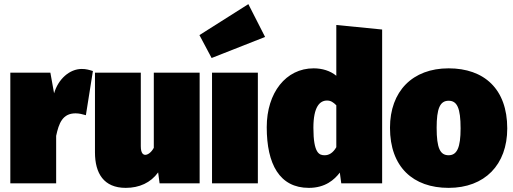

<svg xmlns="http://www.w3.org/2000/svg" viewBox="-20 -888 2485 930"><path d="M376 -554C317 -554 262 -505 242 -436L224 -536H30V0H252V-230C265 -291 283 -339 346 -339C363 -339 379 -335 396 -330L430 -544C410 -550 397 -554 376 -554Z M947 -536H725V-172C711 -146 693 -138 684 -138C674 -138 662 -145 662 -180V-536H440V-150C440 -48 483 22 589 22C655 22 710 -3 746 -53L753 0H947Z M1183 -868 946 -718 1005 -607 1264 -709ZM1229 -536H1007V0H1229Z M1609 -767V-521C1580 -545 1541 -557 1499 -557C1365 -557 1272 -439 1272 -272C1272 -93 1334 22 1476 22C1556 22 1600 -18 1626 -52L1633 0H1831V-745ZM1553 -136C1527 -136 1498 -144 1498 -269C1498 -371 1529 -401 1564 -401C1582 -401 1594 -393 1609 -378V-175C1593 -147 1573 -136 1553 -136Z M2153 -557C1978 -557 1869 -446 1869 -269C1869 -79 1981 22 2153 22C2328 22 2437 -90 2437 -266C2437 -457 2325 -557 2153 -557ZM2153 -400C2194 -400 2211 -365 2211 -266C2211 -174 2194 -136 2153 -136C2112 -136 2095 -170 2095 -269C2095 -362 2111 -400 2153 -400Z"/></svg>

Font: Fira Sans Ultra
Style: Regular
Weight: 950
Designer: Carrois Corporate & Edenspiekermann AG
Foundry: Carrois Corporate GbR & Edenspiekermann AG
Version: Version 4.203;PS 004.203;hotconv 1.0.88;makeotf.lib2.5.64775